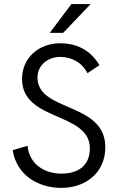

<svg xmlns="http://www.w3.org/2000/svg" viewBox="-20 -912 585 940"><path d="M223.6 -751H289.1L423.8 -892.1H329.6ZM280.3 7.8C402.8 7.8 495.6 -69.3 495.6 -190.9C495.6 -414.1 163.6 -362.3 163.6 -532.2C163.6 -595.2 216.8 -633.3 274.4 -633.3C329.1 -633.3 380.4 -607.9 408.2 -553.7L466.8 -592.8C423.8 -666 356 -700.2 274.9 -700.2C172.4 -700.2 87.9 -631.3 87.9 -525.4C87.9 -315.9 419.9 -365.2 419.9 -185.5C419.9 -101.6 363.3 -62 280.8 -62C199.2 -62 124.5 -106 114.7 -198.2L42 -176.8C61.5 -53.2 168 7.8 280.3 7.8Z"/></svg>

Font: HK Grotesk
Style: Regular
Weight: 400
Designer: Alfredo Marco Pradil and Stefan Peev
Foundry: Hanken Design Co.
Version: Version 1.045;PS 001.045;hotconv 1.0.88;makeotf.lib2.5.64775